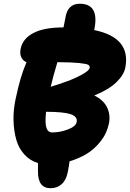

<svg xmlns="http://www.w3.org/2000/svg" viewBox="-20 -828 691 1022"><path d="M249 173.8Q180.7 173.8 182.1 82V40Q139.2 26.9 109.4 -6.1Q79.6 -39.1 66.7 -84.2Q53.7 -129.4 52 -185.3Q50.3 -241.2 63 -300.8Q77.1 -366.7 89.4 -408.4Q101.6 -450.2 121.1 -497.1Q102.5 -503.9 93.5 -522.7Q84.5 -541.5 89.8 -567.9Q100.6 -622.1 157.5 -652.1Q214.4 -682.1 316.9 -682.1H317.9Q318.8 -688.5 322.8 -705.8Q326.7 -723.1 328.1 -732.9Q339.4 -808.1 404.8 -808.1Q510.3 -808.1 481.9 -669.9L481 -668Q677.7 -628.4 647 -467.8Q639.6 -429.2 599.1 -389.9Q558.6 -350.6 481.9 -319.8Q531.2 -295.4 550 -256.1Q568.8 -216.8 560.1 -171.9Q549.3 -118.2 515.4 -75.4Q481.4 -32.7 440.2 -8.3Q398.9 16.1 350.1 30.8Q347.7 53.2 340.8 87.9Q332.5 130.4 308.3 152.1Q284.2 173.8 249 173.8ZM285.2 -496.1Q258.8 -407.2 250 -366.2Q295.4 -379.9 338.4 -395.8Q381.3 -411.6 417.5 -431.6Q453.6 -451.7 457 -465.8Q459.5 -476.6 450.7 -482.4Q441.9 -488.3 402.8 -492.4Q363.8 -496.6 285.2 -497.1ZM388.2 -179.2Q393.1 -208.5 354.2 -220.7Q315.4 -232.9 225.1 -232.9Q218.8 -172.4 227.1 -147.7Q235.4 -123 257.8 -123Q299.8 -123 342 -139.2Q384.3 -155.3 388.2 -179.2Z"/></svg>

Font: Shantell Sans Bouncy
Style: Italic
Weight: 800
Italic angle: -11.31°
Designer: Stephen Nixon, Anya Danilova, Shantell Martin
Foundry: Arrow Type
Version: Version 1.006;[9816181b4]